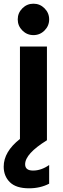

<svg xmlns="http://www.w3.org/2000/svg" viewBox="-43 -759 339 1039"><path d="M198 -594Q173 -569 138 -569Q103 -569 78 -594Q53 -619 53 -654Q53 -689 78 -714Q103 -739 138 -739Q173 -739 198 -714Q223 -689 223 -654Q223 -619 198 -594ZM211 -507V0Q93 73 93 130Q93 164 136 164Q180 164 223 134V235Q175 260 114 260Q44 260 10.5 227Q-23 194 -23 143Q-23 62 65 -7V-507Z"/></svg>

Font: Hind Bold
Style: Regular
Weight: 700
Designer: Manushi Parikh, Satya Rajpurohit
Foundry: Indian Type Foundry
Version: Version 1.201;PS 1.0;hotconv 1.0.78;makeotf.lib2.5.61930; tt